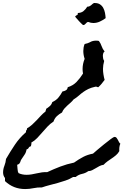

<svg xmlns="http://www.w3.org/2000/svg" viewBox="-290 -689 859 1276"><path d="M509.8 265.6Q504.9 277.3 503.4 289.6Q502 301.8 502.9 315.4Q494.1 331.1 481 342.3Q467.8 353.5 453.1 363.3Q438.5 373 424.3 383.3Q410.2 393.6 398.4 406.2Q383.8 408.2 370.6 415Q357.4 421.9 345.7 429.2Q334 436.5 321.8 442.4Q309.6 448.2 296.9 448.2Q278.3 461.9 254.9 466.8Q231.4 471.7 212.9 487.3H195.3Q171.9 502 146 510.7Q120.1 519.5 93.8 526.9Q67.4 534.2 40.5 541Q13.7 547.9 -11.7 556.6Q-40 555.7 -67.4 561.5Q-94.7 567.4 -123 567.4Q-201.2 567.4 -256.8 514.6V494.1Q-269.5 478.5 -269.5 457Q-269.5 434.6 -260.7 412.6Q-252 390.6 -250 367.2Q-221.7 318.4 -190.9 272.5Q-160.2 226.6 -117.2 189.5V184.6Q-117.2 177.7 -113.3 174.8Q-109.4 171.9 -110.4 164.1Q-91.8 153.3 -76.2 139.2Q-60.5 125 -45.9 109.4L-17.6 79.1Q-3.9 64.5 12.7 51.8V49.8Q12.7 44.9 15.1 43.5Q17.6 42 15.6 35.2Q29.3 26.4 41 16.1Q52.7 5.9 57.6 -10.7Q82 -21.5 97.7 -40Q113.3 -58.6 125 -81.1Q137.7 -83 147.9 -88.9Q158.2 -94.7 160.2 -109.4Q195.3 -120.1 218.8 -144.5Q242.2 -168.9 261.7 -200.2Q258.8 -214.8 258.8 -230.5Q258.8 -264.6 272.5 -297.9Q263.7 -324.2 263.7 -349.6Q263.7 -361.3 265.6 -373Q267.6 -384.8 272.5 -396.5Q293.9 -400.4 310.1 -409.7Q326.2 -418.9 348.6 -418.9Q353.5 -418.9 357.9 -418.5Q362.3 -418 367.2 -417Q378.9 -401.4 385.3 -382.3Q391.6 -363.3 405.3 -346.7Q398.4 -342.8 396 -334Q393.6 -325.2 393.6 -317.4Q393.6 -309.6 395.5 -300.3Q397.5 -291 402.3 -284.2Q394.5 -255.9 394.5 -231.4Q394.5 -212.9 397.5 -194.3Q400.4 -175.8 405.3 -158.2Q395.5 -144.5 385.3 -132.3Q375 -120.1 363.3 -109.4Q358.4 -109.4 355 -111.3Q351.6 -113.3 346.7 -113.3Q343.8 -113.3 341.8 -112.3Q315.4 -106.4 297.4 -97.7Q279.3 -88.9 264.2 -78.1Q249 -67.4 234.4 -54.2Q219.7 -41 199.2 -28.3Q190.4 -16.6 179.2 -6.8Q168 2.9 157.2 12.7Q146.5 22.5 137.2 33.2Q127.9 43.9 122.1 58.6Q102.5 69.3 87.9 83Q73.2 96.7 65.4 119.1Q43.9 132.8 26.4 151.4Q8.8 169.9 -7.8 189.5Q-24.4 209 -42 227.5Q-59.6 246.1 -82 258.8Q-81.1 260.7 -81.1 264.6Q-81.1 269.5 -82.5 273.9Q-84 278.3 -85 283.2Q-95.7 285.2 -99.6 293.5Q-103.5 301.8 -113.3 303.7Q-117.2 326.2 -127.4 339.8Q-137.7 353.5 -148.4 371.1Q-152.3 377 -153.8 383.3Q-155.3 389.6 -159.2 394.5Q-161.1 399.4 -166 401.9Q-170.9 404.3 -175.8 406.2Q-173.8 418 -173.3 435.1Q-172.9 452.1 -166 461.9Q-153.3 467.8 -140.1 470.2Q-127 472.7 -113.3 472.7Q-95.7 472.7 -79.1 469.7Q-62.5 466.8 -45.4 462.9Q-28.3 459 -11.2 456.5Q5.9 454.1 23.4 455.1Q67.4 434.6 110.8 418Q154.3 401.4 202.1 391.6Q232.4 370.1 261.7 354.5Q291 338.9 328.1 332Q334 326.2 355.5 308.1Q377 290 400.9 270.5Q424.8 251 445.3 235.8Q465.8 220.7 470.7 220.7Q479.5 220.7 484.4 226.6Q489.3 232.4 493.2 240.2Q497.1 248 501 255.4Q504.9 262.7 509.8 265.6ZM412.1 -568.4Q393.6 -554.7 373 -545.4Q352.5 -536.1 330.1 -536.1Q313.5 -536.1 296.9 -543Q291 -543 287.1 -539.6Q283.2 -536.1 279.8 -532.2Q276.4 -528.3 272.5 -525.4Q268.6 -522.5 261.7 -522.5Q247.1 -535.2 234.4 -549.3Q221.7 -563.5 209 -578.1Q213.9 -585.9 221.7 -588.9Q229.5 -591.8 226.6 -602.5Q250 -603.5 264.2 -614.7Q278.3 -626 290 -644.5Q298.8 -644.5 304.7 -647.5Q310.5 -650.4 314.9 -653.8Q319.3 -657.2 323.7 -661.6Q328.1 -666 335 -668.9H339.8Q361.3 -668.9 375 -659.7Q388.7 -650.4 396.5 -635.7Q404.3 -621.1 407.7 -603.5Q411.1 -585.9 412.1 -568.4Z"/></svg>

Font: RockSalt
Style: Regular
Weight: 400
Designer: Squid
Foundry: Font Diner, Inc DBA Sideshow
Version: Version 1.000